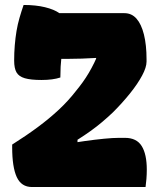

<svg xmlns="http://www.w3.org/2000/svg" viewBox="-20 -753 640 773"><path d="M566 0H109Q66 0 47.5 -40Q29 -80 29 -160V-171Q86 -207 132.5 -241.5Q179 -276 217 -311.5Q255 -347 286 -387Q300 -404 313 -422Q326 -440 337.5 -459.5Q349 -479 359.5 -500.5Q370 -522 379 -545Q388 -568 397 -593L367 -483V-549L416 -523Q389 -521 362.5 -519.5Q336 -518 309 -517Q282 -516 253 -516H171Q138 -516 116.5 -531.5Q95 -547 84.5 -573.5Q74 -600 73.5 -633Q73 -666 81 -700H481Q510 -700 529.5 -678Q549 -656 559.5 -614Q570 -572 570 -514V-505Q570 -482 552 -448.5Q534 -415 503.5 -377Q473 -339 435 -301Q414 -281 391.5 -262Q369 -243 344.5 -225.5Q320 -208 295.5 -192.5Q271 -177 247 -164.5Q223 -152 200 -143L292 -211V-138L235 -171Q278 -179 320.5 -185Q363 -191 399 -194.5Q435 -198 459 -198H483Q530 -198 550.5 -165Q571 -132 571 -70Q571 -52 569.5 -32.5Q568 -13 566 0ZM223 -441Q208 -436 189 -433.5Q170 -431 147 -431Q104 -431 80 -438Q56 -445 46.5 -461.5Q37 -478 37 -509Q37 -541 39.5 -571Q42 -601 46.5 -628Q51 -655 58.5 -681Q66 -707 75 -733Q124 -733 161 -724Q198 -715 219 -700Q240 -685 240 -666Q240 -638 236 -602Q232 -566 227.5 -525.5Q223 -485 223 -441Z"/></svg>

Font: Recursive Casual Black
Style: Regular
Weight: 900
Version: Version 1.047